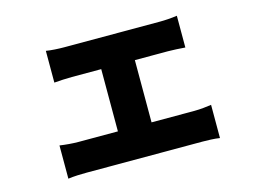

<svg xmlns="http://www.w3.org/2000/svg" viewBox="-84 -700 1169 882"><g transform="rotate(-15 500.0 -259.0)"><path d="M577 -113V-409H734C757 -409 789 -407 816 -405V-556C790 -552 758 -550 734 -550H278C253 -550 215 -552 193 -556V-405C215 -407 253 -409 278 -409H417V-113H229C202 -113 168 -116 141 -120V38C169 34 203 33 229 33H781C800 33 840 34 862 38V-120C841 -117 811 -113 781 -113Z"/></g></svg>

Font: Noto Sans CJK Black
Style: Bold
Weight: 900
Designer: Ryoko NISHIZUKA (kana & ideographs); Paul D. Hunt (Latin, Greek & Cyrillic); Wenlong ZHANG (bopomofo); Sandoll Communica
Foundry: Adobe Systems Incorporated
Version: Version 1.000;PS 1;hotconv 1.0.78;makeotf.lib2.5.61930